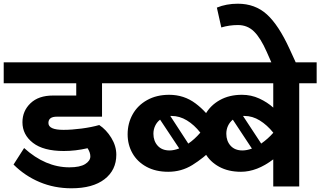

<svg xmlns="http://www.w3.org/2000/svg" viewBox="-40 -1005 1727 1035"><path d="M221 -342Q221 -305 302 -305Q346 -305 399.5 -312Q453 -319 495 -331Q533 -306 560 -262Q587 -218 587 -171Q587 -88 523.5 -39Q460 10 345 10Q253 10 173.5 -23.5Q94 -57 33 -118L90 -207Q205 -103 334 -103Q391 -103 419 -120.5Q447 -138 447 -162Q447 -183 432 -206Q367 -191 304 -191Q194 -191 137.5 -235Q81 -279 81 -346Q81 -407 124.5 -448.5Q168 -490 245 -490H371V-556H-20V-669H616V-556H510V-376H266Q221 -376 221 -342Z M1008 -556H596V-669H1008ZM1114 -336V-209Q1056 -152 997 -115.5Q938 -79 867 -79Q799 -79 749.5 -106Q700 -133 674 -179Q648 -225 648 -281Q648 -340 675 -388.5Q702 -437 753 -465.5Q804 -494 872 -494Q952 -494 1014 -447.5Q1076 -401 1114 -336ZM1040 -290Q1007 -332 967.5 -356Q928 -380 885 -380H878L975 -231Q1008 -253 1040 -290ZM874 -194Q898 -194 926 -205L823 -360Q806 -347 796.5 -327Q787 -307 787 -284Q787 -245 810 -219.5Q833 -194 874 -194Z M1667 -556H1573V0H1433V-146Q1345 -79 1259 -79Q1191 -79 1141.5 -106Q1092 -133 1066 -179Q1040 -225 1040 -281Q1040 -340 1067 -388.5Q1094 -437 1145 -465.5Q1196 -494 1264 -494Q1314 -494 1357.5 -474Q1401 -454 1433 -425V-556H988V-669H1667ZM1433 -289V-290Q1400 -331 1360.5 -355.5Q1321 -380 1278 -380H1270L1368 -231Q1405 -257 1433 -289ZM1267 -194Q1290 -194 1318 -204L1215 -360Q1198 -346 1189 -326.5Q1180 -307 1180 -284Q1180 -245 1203 -219.5Q1226 -194 1267 -194Z M1398 -725Q1365 -800 1329.5 -835Q1294 -870 1243 -870Q1196 -870 1153 -857L1129 -964Q1180 -985 1242 -985Q1335 -985 1398.5 -927.5Q1462 -870 1521 -741L1571 -632H1439Z"/></svg>

Font: Martel Sans ExtraBold
Style: Regular
Weight: 800
Designer: Dan Reynolds and Mathieu Réguer
Foundry: Dan Reynolds and Mathieu Réguer
Version: Version 1.002; ttfautohint (v1.1) -l 5 -r 5 -G 72 -x 0 -D la